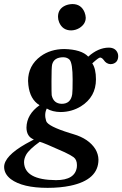

<svg xmlns="http://www.w3.org/2000/svg" viewBox="-23 -678 596 936"><path d="M170.9 13.2Q119.1 50.3 104.5 76.2Q94.2 95.2 94.2 112.8Q96.2 199.2 250 200.2Q342.8 200.2 351.6 137.2Q352.1 131.8 352.1 127Q352.1 100.6 335.9 88.4Q322.8 78.6 292 64Q189 17.6 170.9 13.2ZM444.8 -291Q444.8 -205.6 371.6 -159.7Q326.7 -132.3 272.9 -131.8Q231.9 -132.3 205.1 -148.9Q191.4 -122.1 202.1 -87.9Q210.4 -62.5 317.4 -29.3Q326.2 -26.4 335 -23.9Q409.7 -2 441.9 48.8Q456.5 73.7 457 100.1Q457 198.7 319.8 227.5Q270.5 237.8 209 237.8Q86.9 237.8 29.8 195.3Q-2.4 170.4 -2.9 136.2Q-2.9 83.5 102.5 23.4Q104.5 22.5 142.1 2Q106.4 -11.7 106 -56.2Q107.4 -121.1 169.9 -165Q123 -193.4 115.2 -263.7Q114.3 -273.9 113.8 -283.2Q113.8 -358.4 175.3 -403.8Q223.1 -438.5 290 -439Q374.5 -437 407.2 -401.9Q455.6 -445.3 506.8 -445.8Q540.5 -445.8 550.8 -418.5Q553.2 -411.6 553.2 -404.8Q553.2 -374.5 526.9 -366.7Q521 -365.2 516.1 -365.2Q495.1 -366.2 482.4 -385.7Q474.1 -397 464.8 -397.5Q456.5 -396.5 426.8 -369.1Q444.8 -342.8 444.8 -291ZM331.1 -291Q331.1 -369.1 316.4 -386.7Q305.2 -398.4 286.1 -398.9Q239.7 -398.9 231 -362.8Q228 -348.6 228 -282.2Q228 -220.7 229 -213.9Q237.8 -172.9 277.8 -171.9Q322.3 -171.9 329.1 -219.2Q331.1 -232.9 331.1 -291ZM259.8 -596.2Q259.8 -634.8 295.4 -650.9Q311 -657.7 330.1 -658.2Q372.6 -658.2 389.2 -618.2Q394.5 -604.5 395 -591.8Q395 -561 364.3 -541.5Q345.7 -530.3 324.2 -529.8Q281.7 -529.8 265.1 -569.8Q259.8 -583 259.8 -596.2Z"/></svg>

Font: Linux Libertine Capitals O
Style: Bold Italic Samll Caps
Weight: 400
Italic angle: -12°
Designer: Philipp H. Poll
Foundry: Philipp H. Poll
Version: Version 5.0.4